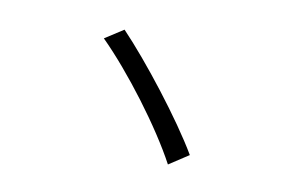

<svg xmlns="http://www.w3.org/2000/svg" viewBox="-69 -727 1138 768"><g transform="rotate(15 500.0 -343.0)"><path d="M363 -581 292 -526C418 -421 584 -237 670 -105L745 -164C656 -289 477 -481 363 -581Z"/></g></svg>

Font: Noto Sans Mono CJK HK
Style: Regular
Weight: 400
Designer: Ryoko NISHIZUKA 西塚涼子 (kana, bopomofo & ideographs); Paul D. Hunt (Latin, Greek & Cyrillic); Sandoll Communications 산돌커뮤니
Foundry: Adobe
Version: Version 2.004;hotconv 1.0.118;makeotfexe 2.5.65603